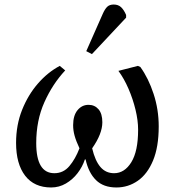

<svg xmlns="http://www.w3.org/2000/svg" viewBox="-20 -814 774 848"><path d="M206 14Q131 14 91 -38Q51 -90 51 -183Q51 -262 77.5 -328.5Q104 -395 147.5 -445Q191 -495 244 -523L268 -503Q212 -443 176 -362.5Q140 -282 140 -182Q140 -49 220 -49Q260 -49 286.5 -80.5Q313 -112 331 -159Q316 -191 309.5 -214.5Q303 -238 303 -261Q303 -304 322.5 -327.5Q342 -351 371 -351Q398 -351 415 -331.5Q432 -312 432 -274Q432 -223 387 -159Q400 -104 423.5 -76.5Q447 -49 484 -49Q530 -49 560 -97.5Q590 -146 590 -241Q590 -282 578.5 -329.5Q567 -377 547.5 -422Q528 -467 503 -501L589 -523L600 -518Q636 -468 658.5 -399Q681 -330 681 -256Q681 -165 656 -105Q631 -45 588.5 -15.5Q546 14 494 14Q437 14 404 -18.5Q371 -51 358 -110H355Q344 -77 322.5 -49Q301 -21 271 -3.5Q241 14 206 14ZM386 -575 361 -588 433 -751Q443 -774 453.5 -784Q464 -794 482 -794Q502 -794 514.5 -782.5Q527 -771 537 -748V-736Z"/></svg>

Font: Literata 36pt
Style: Italic
Weight: 400
Italic angle: -2°
Designer: Latin by Veronika Burian and Jose Scaglione. Greek by Irene Vlachou. Cyrillic by Vera Evstafieva
Foundry: TypeTogether
Version: Version 3.002